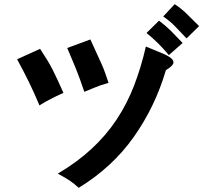

<svg xmlns="http://www.w3.org/2000/svg" viewBox="-20 -804 1040 920"><path d="M284 -359Q264 -350 249.5 -343Q235 -336 222.5 -329.5Q210 -323 197.5 -316Q185 -309 169 -299Q144 -359 118.5 -411Q93 -463 62 -520L172 -570Q190 -543 205 -518.5Q220 -494 233 -468.5Q246 -443 258 -416.5Q270 -390 284 -359ZM500 -407Q460 -396 429 -382.5Q398 -369 384 -364Q373 -397 363.5 -423Q354 -449 344.5 -473Q335 -497 324.5 -521Q314 -545 302 -574L413 -615Q432 -573 445 -545Q458 -517 467.5 -495.5Q477 -474 484 -454Q491 -434 500 -407ZM855 -598 789 -540Q763 -571 738.5 -595.5Q714 -620 682 -646L742 -705Q774 -681 800.5 -654.5Q827 -628 855 -598ZM934 -679 874 -620Q846 -649 821 -675.5Q796 -702 762 -725L817 -784Q852 -761 878.5 -734Q905 -707 934 -679ZM775 -468Q724 -294 621.5 -148.5Q519 -3 357 96Q346 86 337 78.5Q328 71 317 63.5Q306 56 292 47.5Q278 39 257 28Q350 -27 419.5 -91.5Q489 -156 539 -231.5Q589 -307 622.5 -394Q656 -481 679 -581Q722 -563 754 -550Q786 -537 800.5 -524.5Q815 -512 810 -499Q805 -486 775 -468Z"/></svg>

Font: D2Coding
Style: Bold
Weight: 700
Monospace: yes
Designer: Yong-Rak Park; Jeong-Hwan Yoon; Sang-Min Lee;
Foundry: NHN Corporation
Version: Version 1.3.2; Build 20180524